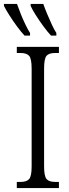

<svg xmlns="http://www.w3.org/2000/svg" viewBox="-53 -951 350 971"><path d="M32 0V-31H51Q81 -31 94 -45Q107 -59 107 -109V-604Q107 -655 94 -669Q81 -683 51 -683H32V-714H245V-683H226Q195 -683 182.5 -669Q170 -655 170 -604V-110Q170 -60 182.5 -45.5Q195 -31 226 -31H245V0ZM205 -771Q188 -789 167 -817.5Q146 -846 128 -874.5Q110 -903 102 -921V-931H166Q174 -908 185.5 -880.5Q197 -853 209 -827Q221 -801 232 -784V-771ZM71 -771Q54 -789 33 -817.5Q12 -846 -6 -874.5Q-24 -903 -33 -921V-931H33Q41 -908 52 -880.5Q63 -853 75.5 -827Q88 -801 99 -784V-771Z"/></svg>

Font: Noto Serif ExtraCondensed Light
Style: Regular
Weight: 300
Width: 2
Designer: Monotype Design Team
Foundry: Monotype Imaging Inc.
Version: Version 2.014; ttfautohint (v1.8.4.7-5d5b)